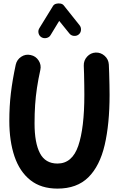

<svg xmlns="http://www.w3.org/2000/svg" viewBox="-20 -1050 699 1137"><path d="M161.6 -724.1Q191.9 -717.8 208.7 -691.7Q225.6 -665.5 218.8 -635.7Q206.5 -580.1 199 -530Q191.4 -480 188 -429Q184.6 -377.9 184.6 -319.3Q184.6 -203.6 216.6 -142.6Q248.5 -81.5 320.3 -81.5Q407.7 -81.5 443.6 -186.8Q479.5 -292 479.5 -487.8Q479.5 -512.7 479 -546.1Q478.5 -579.6 477.8 -611.3Q477.1 -643.1 476.1 -661.1Q475.1 -691.9 495.8 -714.6Q516.6 -737.3 546.9 -738.8Q577.1 -739.7 599.9 -719.2Q622.6 -698.7 624.5 -668Q625.5 -649.4 626.5 -616.7Q627.4 -584 628.2 -549.1Q628.9 -514.2 628.9 -487.8Q628.9 -315.9 599.9 -191.4Q570.8 -66.9 503.2 0Q435.5 66.9 320.3 66.9Q223.1 66.9 159.9 16.8Q96.7 -33.2 65.9 -123.5Q35.2 -213.9 35.2 -334.5Q35.2 -420.4 44.4 -498.3Q53.7 -576.2 73.2 -667Q80.1 -697.3 106 -714.1Q131.8 -731 161.6 -724.1ZM225.1 -829.6Q211.9 -837.9 208.3 -853.5Q204.6 -869.1 212.9 -882.8L293.9 -1014.6Q299.8 -1024.4 312.5 -1027.8Q325.2 -1031.2 338.1 -1028.8Q351.1 -1026.4 357.4 -1018.1L451.2 -900.4Q460.9 -888.2 459.5 -871.6Q458 -855 445.3 -845.2Q433.1 -835.9 416.7 -837.6Q400.4 -839.4 390.6 -852.1L330.6 -926.3L279.3 -841.8Q271.5 -828.6 255.1 -825Q238.8 -821.3 225.1 -829.6Z"/></svg>

Font: Mikhak-DS1-FD ExtraBold
Style: Regular
Weight: 800
Designer: Amin Abedi
Version: Version 3.2